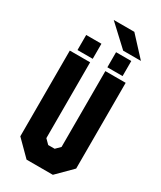

<svg xmlns="http://www.w3.org/2000/svg" viewBox="-243 -1075 974 1158"><g transform="rotate(30 244.5 -496.0)"><path d="M153 0 50 -103V-700H191.5V-172L222 -141.5H267L297.5 -172V-700H439V-103L336 0ZM296.5 -726V-831H402.5V-726ZM88.5 -726V-831H194.5V-726ZM452.5 -860.5H329L187 -992.5H330.5Z"/></g></svg>

Font: Tourney Condensed Black
Style: Regular
Weight: 900
Width: 3
Designer: Tyler Finck
Foundry: Etcetera Type Co
Version: Version 1.010; ttfautohint (v1.8.3)